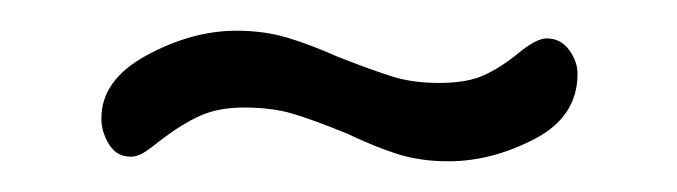

<svg xmlns="http://www.w3.org/2000/svg" viewBox="-20 -320 441 125"><path d="M85 -229Q80 -225 75 -221.5Q70 -218 65 -218Q56 -218 51 -226Q46 -234 46 -243Q46 -268 75.5 -284Q105 -300 134 -300Q152 -300 167 -295.5Q182 -291 200 -283Q223 -274 236 -270Q249 -266 266 -266Q284 -266 295 -271Q306 -276 317 -285Q329 -295 336 -295Q345 -295 350.5 -287.5Q356 -280 356 -272Q356 -244 328 -229.5Q300 -215 272 -215Q254 -215 239.5 -219.5Q225 -224 206 -233Q184 -242 170.5 -246Q157 -250 139 -250Q122 -250 110 -244.5Q98 -239 85 -229Z"/></svg>

Font: Dosis
Style: Regular
Weight: 400
Designer: Edgar Tolentino, Pablo Impallari, Igino Marini
Foundry: Edgar Tolentino, Pablo Impallari, Igino Marini
Version: Version 1.007;Glyphs 3.1.1 (3134)